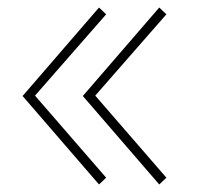

<svg xmlns="http://www.w3.org/2000/svg" viewBox="-20 -510 532 510"><path d="M233 -256 422 -38 403 -20 200 -255 403 -490 422 -472ZM73 -256 262 -38 243 -20 40 -255 243 -490 262 -472Z"/></svg>

Font: Jost* Thin
Style: Regular
Weight: 200
Version: Version 3.7